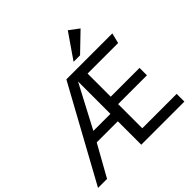

<svg xmlns="http://www.w3.org/2000/svg" viewBox="-226 -1132 1338 1338"><g transform="rotate(-45 443.0 -463.0)"><path d="M426 0V-231H218L89 0H0L379 -691H832L813 -615H512V-387H796V-314H512V-76H851V0ZM426 -304V-623L258 -304ZM565 -742H501L628 -926L700 -872Z"/></g></svg>

Font: Average Sans
Style: Regular
Weight: 400
Designer: Eduardo Rodriguez Tunni
Foundry: Eduardo Rodriguez Tunni
Version: Version 1.001